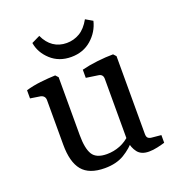

<svg xmlns="http://www.w3.org/2000/svg" viewBox="-115 -696 736 798"><g transform="rotate(-20 253.5 -297.0)"><path d="M362 -66Q336 -34 301 -13Q266 8 215 8Q146 8 115.5 -29Q85 -66 85 -143V-340Q85 -359 66 -364L21 -371V-407Q51 -416 86 -420Q121 -424 152 -425L163 -413V-157Q163 -98 179.5 -71Q196 -44 243 -44Q273 -44 301 -55Q329 -66 353 -90ZM482 -7Q469 -3 449 1.5Q429 6 411 6Q377 6 361 -14.5Q345 -35 341 -66V-341Q341 -361 322 -364L268 -372V-408Q299 -416 337.5 -420.5Q376 -425 408 -425L419 -413V-69Q419 -56 424.5 -51Q430 -46 440 -45L482 -41ZM242 -474Q188 -474 152 -507Q116 -540 109 -584L146 -602Q161 -569 186 -552Q211 -535 244 -535Q275 -535 301.5 -550.5Q328 -566 348 -602L379 -584Q368 -538 331.5 -506Q295 -474 242 -474Z"/></g></svg>

Font: Rasa
Style: Regular
Weight: 400
Designer: Anna Giedrys (Yrsa+Rasa design), David Brezina (Yrsa art-direction, Rasa art-direction, design)
Foundry: Rosetta Type Foundry
Version: Version 2.004